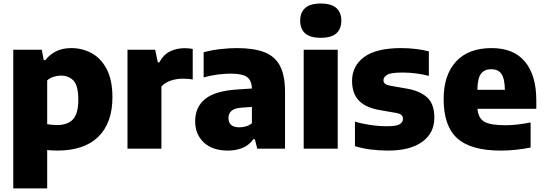

<svg xmlns="http://www.w3.org/2000/svg" viewBox="-20 -824 3017 1064"><path d="M53.5 220V-548.5H211.5L222.5 -490.5H231Q254 -521 290 -539.2Q326 -557.5 374.5 -557.5Q436 -557.5 487.8 -529.5Q539.5 -501.5 571.2 -441.2Q603 -381 603 -285Q603 -143 525 -66.2Q447 10.5 296 10.5Q281.5 10.5 267.8 9.5Q254 8.5 241.5 7.5V220ZM295.5 -131Q355 -131 384.5 -162.8Q414 -194.5 414 -270.5Q414 -349 387.5 -377Q361 -405 317.5 -405Q297 -405 276.8 -398.5Q256.5 -392 241.5 -378.5V-136Q253 -134 267.5 -132.5Q282 -131 295.5 -131Z M686.5 0V-548.5H840L854.5 -478.5H863Q884.5 -520 921 -538.5Q957.5 -557 1003 -557Q1015 -557 1027 -555.8Q1039 -554.5 1048 -553V-383.5Q1034.5 -386 1019.5 -387Q1004.5 -388 991.5 -388Q958 -388 925.2 -376.8Q892.5 -365.5 874.5 -344.5V0Z M1243.5 10.5Q1157 10.5 1109.2 -34.8Q1061.5 -80 1061.5 -151.5Q1061.5 -231 1117.5 -276Q1173.5 -321 1299.5 -328.5L1376 -333.5Q1374.5 -379.5 1348.2 -397.8Q1322 -416 1257.5 -416Q1225.5 -416 1185.2 -410.8Q1145 -405.5 1108.5 -395V-534.5Q1151 -546 1200.5 -551.8Q1250 -557.5 1292.5 -557.5Q1386 -557.5 1445 -534.8Q1504 -512 1531.8 -458.8Q1559.5 -405.5 1559.5 -314.5V0H1405.5L1392.5 -52.5H1384Q1360 -19 1323.5 -4.2Q1287 10.5 1243.5 10.5ZM1246 -170Q1246 -118.5 1307 -118.5Q1324 -118.5 1342.2 -123.5Q1360.5 -128.5 1376 -141V-231.5L1320 -227.5Q1280.5 -225 1263.2 -210Q1246 -195 1246 -170Z M1663 0V-548.5H1851.5V0ZM1757.5 -614.5Q1698.5 -614.5 1671 -639.2Q1643.5 -664 1643.5 -709.5Q1643.5 -754.5 1671 -779.5Q1698.5 -804.5 1757.5 -804.5Q1816.5 -804.5 1844 -779.5Q1871.5 -754.5 1871.5 -709.5Q1871.5 -664 1844 -639.2Q1816.5 -614.5 1757.5 -614.5Z M2131 10.5Q2081.5 10.5 2034.2 4.5Q1987 -1.5 1947 -14V-150Q1986.5 -138 2033.2 -131.2Q2080 -124.5 2127.5 -124.5Q2176 -124.5 2194.5 -135.5Q2213 -146.5 2213 -165Q2213 -179 2205 -186.5Q2197 -194 2176 -198L2081.5 -214.5Q2003.5 -228.5 1967.2 -268.2Q1931 -308 1931 -376Q1931 -458.5 1998 -508Q2065 -557.5 2204 -557.5Q2245.5 -557.5 2285.8 -552.5Q2326 -547.5 2356.5 -539.5V-403.5Q2325 -412 2287 -417Q2249 -422 2209.5 -422Q2145 -422 2125 -409.2Q2105 -396.5 2105 -380Q2105 -367.5 2113.2 -360.2Q2121.5 -353 2142.5 -349L2237 -332.5Q2309 -319.5 2348 -283.2Q2387 -247 2387 -171.5Q2387 -86.5 2319.8 -38Q2252.5 10.5 2131 10.5Z M2754.5 10.5Q2589.5 10.5 2514 -57.5Q2438.5 -125.5 2438.5 -275Q2438.5 -408 2507 -482.8Q2575.5 -557.5 2704.5 -557.5Q2827 -557.5 2889.5 -482Q2952 -406.5 2952 -268.5V-221H2626Q2630 -170.5 2662.8 -150.2Q2695.5 -130 2781.5 -130Q2814 -130 2849.8 -134.2Q2885.5 -138.5 2920.5 -145.5V-6.5Q2875 2.5 2834.5 6.5Q2794 10.5 2754.5 10.5ZM2702.5 -440.5Q2665 -440.5 2645.8 -415.8Q2626.5 -391 2625.5 -326.5H2778Q2776.5 -390.5 2758.2 -415.5Q2740 -440.5 2702.5 -440.5Z"/></svg>

Font: Encode Sans XBd
Style: Regular
Weight: 800
Designer: Multiple Designers
Foundry: Impallari Type
Version: Version 3.002; ttfautohint (v1.8.3) -l 8 -r 50 -G 200 -x 14 